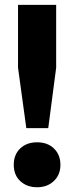

<svg xmlns="http://www.w3.org/2000/svg" viewBox="-20 -760 304 788"><path d="M88 -234 54 -482V-740H210.5V-482L178 -234ZM132.5 8.5Q90.5 8.5 63.5 -16.5Q36.5 -41.5 36.5 -83.5Q36.5 -125.5 63 -150.8Q89.5 -176 132.5 -176Q175.5 -176 201.8 -150.2Q228 -124.5 228 -83.5Q228 -42.5 201 -17Q174 8.5 132.5 8.5Z"/></svg>

Font: Encode Sans Condensed Condensed
Style: Bold
Weight: 700
Width: 3
Designer: Multiple Designers
Foundry: Impallari Type
Version: Version 3.000; ttfautohint (v1.8.3) -l 8 -r 50 -G 200 -x 14 